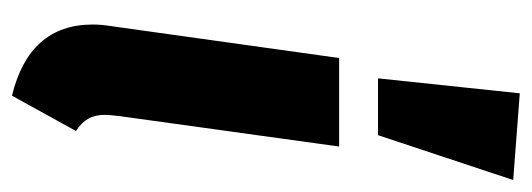

<svg xmlns="http://www.w3.org/2000/svg" viewBox="-304 -569 889 321"><g transform="rotate(90 140.5 -408.5)"><path d="M174 -163Q172 -145 172 -140Q172 -123 178.5 -111.5Q185 -100 199 -91L140 16Q21 -13 21 -119Q21 -134 24 -152L77 -531H225ZM136 -833 281 -822 206 -596H111Z"/></g></svg>

Font: Fira Sans Extra Condensed
Style: Bold Italic
Weight: 700
Width: 3
Italic angle: -8°
Designer: Carrois Corporate & Edenspiekermann AG
Foundry: Carrois Corporate GbR & Edenspiekermann AG
Version: Version 4.203